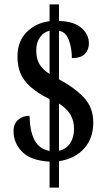

<svg xmlns="http://www.w3.org/2000/svg" viewBox="-20 -780 491 879"><path d="M207 -40Q120 -45 81 -85.5Q42 -126 42 -179Q42 -214 63.5 -232Q85 -250 115 -250Q117 -179 138 -138.5Q159 -98 207 -89V-326Q151 -354 119 -383Q87 -412 73.5 -445Q60 -478 60 -521Q60 -591 102 -633Q144 -675 207 -683V-760H250V-684Q319 -682 353 -652Q387 -622 387 -581Q387 -553 369 -533.5Q351 -514 309 -514Q309 -560 295 -597Q281 -634 250 -639V-417Q321 -379 364 -333.5Q407 -288 407 -219Q407 -146 364.5 -99.5Q322 -53 250 -42V79H207ZM207 -639Q181 -634 163.5 -610Q146 -586 146 -550Q146 -511 160.5 -486.5Q175 -462 207 -441ZM250 -90Q283 -97 301 -124Q319 -151 319 -190Q319 -227 302.5 -255Q286 -283 250 -306Z"/></svg>

Font: Noto Serif Khmer ExtraCondensed SemiBold
Style: Regular
Weight: 600
Width: 2
Designer: Danh Hong and the Monotype Design Team
Foundry: Monotype Imaging Inc.
Version: Version 2.004; ttfautohint (v1.8.4.7-5d5b)